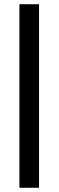

<svg xmlns="http://www.w3.org/2000/svg" viewBox="-20 -720 276 903"><path d="M71.3 163.1V-700.2H163.6V163.1Z"/></svg>

Font: Elstob SemiBold
Style: Regular
Weight: 600
Designer: Peter S. Baker
Version: Version 1.015